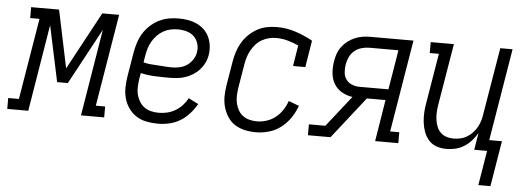

<svg xmlns="http://www.w3.org/2000/svg" viewBox="-92 -659 2640 965"><g transform="rotate(5 1227.5 -176.5)"><path d="M-45 0V-55H9L77 -465H30V-520H171L232 -229L389 -520H474L397 -55H444V0H327L399 -438L247 -156H193L133 -438L61 0Z M716 8Q686 8 658 2.5Q630 -3 607 -17.5Q584 -32 568 -54.5Q552 -77 544.5 -103.5Q537 -130 537.5 -159Q538 -188 543 -218L563 -338Q567 -362 575 -387Q583 -412 596.5 -434.5Q610 -457 630.5 -476Q651 -495 675 -507Q699 -519 724 -523.5Q749 -528 774 -528Q798 -528 821.5 -524Q845 -520 865.5 -510.5Q886 -501 902.5 -485.5Q919 -470 928.5 -449.5Q938 -429 941 -405.5Q944 -382 940 -358Q937 -338 927.5 -318.5Q918 -299 903.5 -283Q889 -267 870.5 -255.5Q852 -244 832 -237.5Q812 -231 792 -229Q772 -227 752 -227Q715 -227 679 -228.5Q643 -230 608 -238L603 -209Q600 -188 599 -168Q598 -148 602.5 -129.5Q607 -111 617 -94.5Q627 -78 642 -67Q657 -56 676 -51.5Q695 -47 715 -47Q736 -47 757.5 -52Q779 -57 798.5 -68.5Q818 -80 833.5 -97Q849 -114 859 -133L909 -108Q894 -82 873.5 -59Q853 -36 827.5 -20.5Q802 -5 773 1.5Q744 8 716 8ZM762 -280Q781 -280 801 -284.5Q821 -289 837.5 -300.5Q854 -312 865.5 -329.5Q877 -347 880 -366Q884 -389 877.5 -410.5Q871 -432 856 -446.5Q841 -461 819 -467Q797 -473 774 -473Q756 -473 737.5 -469Q719 -465 702 -455.5Q685 -446 671 -431.5Q657 -417 647 -400Q637 -383 631.5 -365Q626 -347 623 -329L617 -293Q634 -288 652.5 -286.5Q671 -285 689.5 -284Q708 -283 726 -281.5Q744 -280 762 -280Z M1210 8Q1181 8 1153.5 2Q1126 -4 1103.5 -18.5Q1081 -33 1066.5 -55.5Q1052 -78 1044.5 -104.5Q1037 -131 1037.5 -160Q1038 -189 1043 -218L1063 -338Q1067 -362 1075 -386.5Q1083 -411 1096 -433Q1109 -455 1128.5 -474Q1148 -493 1171 -505.5Q1194 -518 1219 -523Q1244 -528 1269 -528Q1319 -528 1364.5 -513Q1410 -498 1451 -475L1429 -340H1367L1384 -445Q1358 -457 1329.5 -465Q1301 -473 1270 -473Q1252 -473 1234 -468.5Q1216 -464 1199 -454.5Q1182 -445 1169 -430.5Q1156 -416 1146.5 -399Q1137 -382 1131.5 -364.5Q1126 -347 1123 -329L1103 -209Q1100 -189 1099 -169Q1098 -149 1102 -130.5Q1106 -112 1115 -95.5Q1124 -79 1138.5 -68Q1153 -57 1171.5 -52Q1190 -47 1210 -47Q1234 -47 1259 -55Q1284 -63 1304 -79Q1324 -95 1338.5 -117Q1353 -139 1361 -163L1414 -143Q1403 -112 1383.5 -83Q1364 -54 1336.5 -32.5Q1309 -11 1275.5 -1.5Q1242 8 1210 8Z M1472 0V-55H1555L1678 -211Q1649 -215 1624 -229.5Q1599 -244 1585 -267.5Q1571 -291 1568 -320.5Q1565 -350 1570 -380Q1573 -400 1579.5 -419Q1586 -438 1598.5 -455Q1611 -472 1628 -485Q1645 -498 1664 -506Q1683 -514 1702.5 -517Q1722 -520 1742 -520H1959L1882 -55H1928V0H1811L1845 -210H1751L1586 0ZM1855 -265 1888 -465H1742Q1723 -465 1703 -459.5Q1683 -454 1667 -441Q1651 -428 1642 -409Q1633 -390 1630 -371Q1627 -351 1628.5 -331Q1630 -311 1641 -295.5Q1652 -280 1670.5 -272.5Q1689 -265 1709 -265Z M2347 175 2376 0H2311L2325 -86Q2313 -65 2297 -47Q2281 -29 2260.5 -16Q2240 -3 2217 2.5Q2194 8 2171 8Q2145 8 2121.5 0Q2098 -8 2082 -26Q2066 -44 2057.5 -67Q2049 -90 2046 -115Q2043 -140 2044.5 -166Q2046 -192 2051 -218L2092 -465H2046V-520H2163L2111 -209Q2108 -190 2107 -171Q2106 -152 2108.5 -134Q2111 -116 2117.5 -99.5Q2124 -83 2136.5 -70.5Q2149 -58 2166.5 -52.5Q2184 -47 2202 -47Q2219 -47 2237 -51Q2255 -55 2270.5 -64.5Q2286 -74 2299 -88Q2312 -102 2320.5 -118Q2329 -134 2334 -151Q2339 -168 2341 -185L2397 -520H2459L2382 -55H2446L2408 175Z"/></g></svg>

Font: Iosevka Curly Slab Light
Style: Italic
Weight: 300
Italic angle: -9°
Monospace: yes
Designer: Belleve Invis
Foundry: Belleve Invis
Version: Version 22.1.2; ttfautohint (v1.8.4)